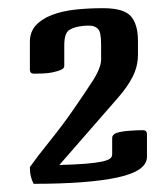

<svg xmlns="http://www.w3.org/2000/svg" viewBox="-20 -742 409 469"><path d="M125 -339Q163 -340 188 -342Q213 -344 227.5 -347Q242 -350 248 -354Q254 -358 254 -365V-405Q254 -413 264 -417Q275 -421 295 -422.5Q315 -424 329 -424Q339 -424 339 -414V-359Q339 -324 267 -308.5Q195 -293 62 -293Q58 -301 55.5 -310.5Q53 -320 53 -334Q73 -362 102.5 -398.5Q132 -435 158 -472.5Q184 -510 205.5 -543Q227 -576 227 -597V-632Q227 -649 225 -659Q223 -669 217 -673.5Q211 -678 203.5 -679Q196 -680 186 -679Q162 -677 149.5 -669Q137 -661 137 -632V-581Q137 -575 129 -571.5Q121 -568 109.5 -565.5Q98 -563 85 -562.5Q72 -562 63 -562Q53 -562 53 -572V-640Q53 -664 67.5 -680Q82 -696 107 -705.5Q132 -715 163.5 -718.5Q195 -722 232 -722Q282 -722 299.5 -702.5Q317 -683 317 -642V-609Q317 -580 304 -554.5Q291 -529 268 -503Z"/></svg>

Font: Federant
Style: Medium
Weight: 500
Designer: Cyreal (www.cyreal.org)
Foundry: Cyreal (www.cyreal.org)
Version: Version 1.010